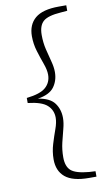

<svg xmlns="http://www.w3.org/2000/svg" viewBox="-102 -817 576 1037"><g transform="rotate(-10 186.0 -299.0)"><path d="M43 -285.2V-313Q118.2 -321.3 148.2 -348.1Q178.2 -375 178.2 -417Q178.2 -442.9 165.5 -477.8Q152.8 -512.7 140.4 -553Q127.9 -593.3 127.9 -636.2Q127.9 -699.7 168.9 -734.4Q210 -769 298.8 -769H339.8V-738.8L304.2 -735.8Q232.9 -731 207 -708Q181.2 -685.1 181.2 -633.8Q181.2 -591.8 190.2 -554.2Q199.2 -516.6 208 -484.1Q216.8 -451.7 216.8 -424.8Q216.8 -377.9 191.4 -343.3Q166 -308.6 101.1 -298.8Q166 -289.1 191.4 -254.6Q216.8 -220.2 216.8 -172.9Q216.8 -146 208 -113.3Q199.2 -80.6 190.2 -42.7Q181.2 -4.9 181.2 37.1Q181.2 87.4 207 110.1Q232.9 132.8 304.2 139.2L339.8 141.1V170.9H298.8Q210 170.9 168.9 136.7Q127.9 102.5 127.9 39.1Q127.9 -3.4 140.4 -44.2Q152.8 -85 165.5 -119.9Q178.2 -154.8 178.2 -181.2Q178.2 -223.1 148.2 -250Q118.2 -276.9 43 -285.2Z"/></g></svg>

Font: Source Han Serif TW ExtraLight
Style: Regular
Weight: 250
Designer: Ryoko NISHIZUKA Ë•øÂ°öÊ∂ºÂ≠ê (kana & ideographs); Frank Grie√ühammer (Latin, Greek & Cyrillic); Wenlong ZHANG Âº†ÊñáÈæô 
Foundry: Adobe
Version: Version 2.003;hotconv 1.1.1;makeotfexe 2.6.0